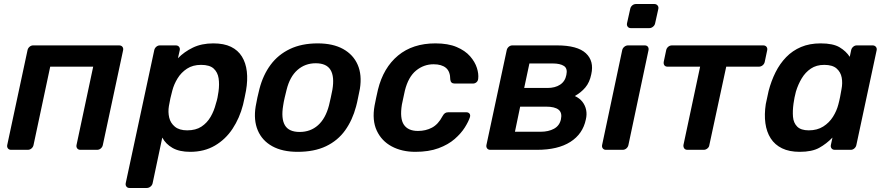

<svg xmlns="http://www.w3.org/2000/svg" viewBox="-20 -746 4409 956"><path d="M35 0Q25 0 19.5 -7Q14 -14 16 -24L117 -496Q119 -506 127 -513Q135 -520 145 -520H573Q584 -520 589.5 -513Q595 -506 593 -496L492 -24Q490 -14 482 -7Q474 0 463 0H380Q370 0 364.5 -7Q359 -14 361 -24L444 -414H230L147 -24Q145 -14 137 -7Q129 0 118 0Z M625 190Q615 190 609.5 183Q604 176 606 166L748 -496Q750 -506 758 -513Q766 -520 776 -520H855Q866 -520 871.5 -513Q877 -506 875 -496L866 -456Q897 -488 940.5 -509Q984 -530 1042 -530Q1095 -530 1130 -513Q1165 -496 1184.5 -464.5Q1204 -433 1209 -390Q1214 -347 1205 -295Q1202 -278 1198 -260Q1194 -242 1190 -224Q1173 -158 1138 -105Q1103 -52 1050 -21Q997 10 927 10Q873 10 839 -9.5Q805 -29 788 -61L740 166Q738 176 729.5 183Q721 190 710 190ZM912 -97Q955 -97 983 -115.5Q1011 -134 1028.5 -164Q1046 -194 1055 -230Q1060 -245 1063 -260Q1066 -275 1068 -290Q1073 -326 1068.5 -356Q1064 -386 1044 -404.5Q1024 -423 981 -423Q940 -423 911 -404Q882 -385 864 -355.5Q846 -326 838 -295Q833 -277 828.5 -257Q824 -237 821 -218Q816 -188 822.5 -160.5Q829 -133 851 -115Q873 -97 912 -97Z M1462 10Q1386 10 1335.5 -18Q1285 -46 1263.5 -97Q1242 -148 1253 -216Q1256 -234 1261.5 -260Q1267 -286 1272 -304Q1290 -373 1327.5 -423.5Q1365 -474 1423.5 -502Q1482 -530 1562 -530Q1638 -530 1688.5 -502Q1739 -474 1761 -423.5Q1783 -373 1772 -304Q1768 -286 1763 -260Q1758 -234 1753 -216Q1735 -148 1698.5 -97Q1662 -46 1603.5 -18Q1545 10 1462 10ZM1472 -89Q1526 -89 1563.5 -122.5Q1601 -156 1618 -221Q1622 -236 1627 -260Q1632 -284 1635 -299Q1646 -364 1626 -397.5Q1606 -431 1552 -431Q1499 -431 1461 -397.5Q1423 -364 1407 -299Q1403 -284 1397.5 -260Q1392 -236 1390 -221Q1379 -156 1398.5 -122.5Q1418 -89 1472 -89Z M2048 10Q1981 10 1930.5 -17Q1880 -44 1856 -95.5Q1832 -147 1845 -220Q1848 -235 1853 -259.5Q1858 -284 1862 -300Q1889 -409 1962 -469.5Q2035 -530 2148 -530Q2211 -530 2253.5 -512Q2296 -494 2320.5 -466Q2345 -438 2354.5 -408Q2364 -378 2361 -354Q2360 -343 2352.5 -336.5Q2345 -330 2335 -330H2244Q2234 -330 2228.5 -335Q2223 -340 2222 -350Q2222 -390 2200.5 -408Q2179 -426 2139 -426Q2090 -426 2051.5 -394.5Q2013 -363 1996 -295Q1992 -277 1988 -258Q1984 -239 1981 -225Q1970 -156 1991 -125Q2012 -94 2061 -94Q2100 -94 2131 -110.5Q2162 -127 2183 -167Q2189 -178 2195.5 -182.5Q2202 -187 2212 -187H2302Q2312 -187 2317.5 -180.5Q2323 -174 2320 -163Q2313 -141 2294.5 -111.5Q2276 -82 2244 -54Q2212 -26 2163.5 -8Q2115 10 2048 10Z M2421 0Q2411 0 2405.5 -7Q2400 -14 2402 -24L2503 -496Q2505 -506 2513 -513Q2521 -520 2531 -520H2753Q2855 -520 2897 -481Q2939 -442 2924 -376Q2916 -336 2894.5 -310.5Q2873 -285 2842 -268Q2866 -257 2880 -239Q2894 -221 2898.5 -198.5Q2903 -176 2897 -151Q2882 -79 2820 -39.5Q2758 0 2654 0ZM2544 -90H2672Q2711 -90 2738.5 -105Q2766 -120 2773 -152Q2780 -185 2761 -200Q2742 -215 2699 -215H2570ZM2590 -308H2706Q2744 -308 2769 -324.5Q2794 -341 2800 -373Q2807 -405 2788 -417.5Q2769 -430 2732 -430H2616Z M2997 0Q2987 0 2981.5 -7Q2976 -14 2978 -24L3078 -496Q3080 -506 3088.5 -513Q3097 -520 3107 -520H3190Q3201 -520 3206 -513Q3211 -506 3209 -496L3109 -24Q3107 -14 3099 -7Q3091 0 3080 0ZM3121 -606Q3111 -606 3105.5 -613Q3100 -620 3102 -630L3118 -702Q3120 -712 3128 -719Q3136 -726 3147 -726H3238Q3248 -726 3254 -719Q3260 -712 3258 -702L3242 -630Q3240 -620 3231.5 -613Q3223 -606 3213 -606Z M3403 0Q3392 0 3387 -7Q3382 -14 3383 -24L3466 -414H3304Q3293 -414 3288 -421Q3283 -428 3285 -439L3297 -496Q3299 -506 3307 -513Q3315 -520 3326 -520H3780Q3791 -520 3796.5 -513Q3802 -506 3800 -496L3788 -439Q3786 -428 3777.5 -421Q3769 -414 3758 -414H3596L3512 -24Q3511 -14 3502.5 -7Q3494 0 3484 0Z M3962 10Q3910 10 3874 -7.5Q3838 -25 3817.5 -57Q3797 -89 3791 -132.5Q3785 -176 3793 -228Q3797 -246 3800 -260.5Q3803 -275 3807 -293Q3820 -343 3841.5 -386Q3863 -429 3894.5 -461.5Q3926 -494 3968.5 -512Q4011 -530 4066 -530Q4128 -530 4160.5 -510.5Q4193 -491 4211 -463L4218 -496Q4220 -506 4228 -513Q4236 -520 4246 -520H4325Q4335 -520 4341 -513Q4347 -506 4345 -496L4244 -24Q4242 -14 4234 -7Q4226 0 4216 0H4137Q4126 0 4120.5 -7Q4115 -14 4117 -24L4125 -61Q4095 -30 4059 -10Q4023 10 3962 10ZM4007 -97Q4049 -97 4079 -116Q4109 -135 4127.5 -164.5Q4146 -194 4154 -225Q4159 -243 4163 -263.5Q4167 -284 4170 -302Q4176 -332 4171 -359.5Q4166 -387 4145.5 -405Q4125 -423 4084 -423Q4045 -423 4017.5 -404.5Q3990 -386 3972 -356Q3954 -326 3943 -290Q3939 -275 3936 -260Q3933 -245 3931 -230Q3926 -194 3928.5 -164Q3931 -134 3949.5 -115.5Q3968 -97 4007 -97Z"/></svg>

Font: Rubik Medium
Style: Italic
Weight: 500
Italic angle: -12°
Designer: Hubert and Fischer
Foundry: Hubert and Fischer
Version: Version 2.300;gftools[0.9.30]